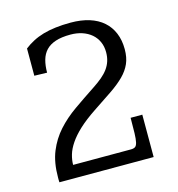

<svg xmlns="http://www.w3.org/2000/svg" viewBox="-98 -728 754 814"><g transform="rotate(-15 279.0 -321.0)"><path d="M63.5 0Q63 -4.9 63 -10.3Q63 -15.6 63 -21Q63 -86.9 82.3 -134.3Q101.6 -181.6 134.8 -218.5Q168 -255.4 212.2 -286.4Q256.3 -317.4 306.6 -350.6Q329.6 -365.7 346.7 -380.1Q363.8 -394.5 375 -409.9Q386.2 -425.3 391.8 -442.9Q397.5 -460.4 397.5 -481.9Q397.5 -507.3 388.2 -527.8Q378.9 -548.3 362.1 -562.7Q345.2 -577.1 321.8 -585Q298.3 -592.8 270.5 -592.8Q231 -592.8 204.6 -584Q178.2 -575.2 162.6 -558.6Q147 -542 140.1 -517.6Q133.3 -493.2 133.3 -462.4L77.6 -463.9V-583.5Q95.7 -597.7 116.7 -608.6Q137.7 -619.6 162.8 -627Q188 -634.3 218 -637.9Q248 -641.6 284.2 -641.6Q330.1 -641.6 366 -630.4Q401.9 -619.1 426.5 -597.4Q451.2 -575.7 464.1 -544.4Q477.1 -513.2 477.1 -473.6Q477.1 -437 465.3 -410.4Q453.6 -383.8 430.2 -360.4Q406.7 -336.9 371.1 -312.7Q335.4 -288.6 287.6 -256.8Q243.7 -227.5 214.8 -200.7Q186 -173.8 169.2 -148.9Q152.3 -124 145.5 -100.8Q138.7 -77.6 138.7 -56.2H392.6Q404.8 -56.2 411.4 -60.8Q418 -65.4 421.1 -79.3Q424.3 -93.3 425 -118.9Q425.8 -144.5 425.8 -186H477.1V0Z"/></g></svg>

Font: Kameron
Style: Regular
Weight: 400
Version: Version 1.000